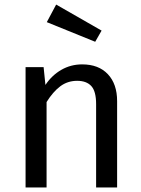

<svg xmlns="http://www.w3.org/2000/svg" viewBox="-20 -821 619 841"><path d="M493 -378V0H401V-365Q401 -421 380 -444Q359 -467 318 -467Q276 -467 244 -443Q212 -419 184 -374V0H92V-527H171L179 -449Q207 -491 248.5 -515Q290 -539 340 -539Q412 -539 452.5 -496Q493 -453 493 -378ZM425 -687 397 -638 185 -724 226 -801Z"/></svg>

Font: FiraGO
Style: Regular
Weight: 400
Designer: bBox Type
Foundry: bBox Type GmbH
Version: Version 1.001;April 20, 2020;FontCreator 12.0.0.2555 64-bit